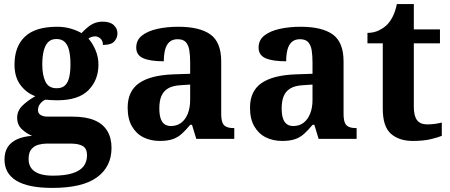

<svg xmlns="http://www.w3.org/2000/svg" viewBox="-20 -680 2203 940"><path d="M236 240Q118 240 60 204.5Q2 169 2 101Q2 65 17.5 40.5Q33 16 63.5 2Q94 -12 137 -15Q110 -26 87 -47.5Q64 -69 64 -104Q64 -137 89 -162Q114 -187 153 -209Q109 -225 80 -264Q51 -303 51 -364Q51 -452 102 -500.5Q153 -549 260 -549Q295 -549 326 -540Q357 -531 379 -518Q397 -537 413 -549.5Q429 -562 446 -568Q463 -574 483 -574Q519 -574 537 -557Q555 -540 555 -517Q555 -495 540 -477.5Q525 -460 484 -460Q484 -480 472 -491Q460 -502 446 -502Q438 -502 428 -499Q418 -496 413 -491Q433 -469 447.5 -435Q462 -401 462 -364Q462 -288 413 -238.5Q364 -189 260 -189Q249 -189 230 -190Q211 -191 202 -192Q188 -186 177 -172.5Q166 -159 166 -141Q166 -125 179 -117Q192 -109 213 -109H334Q401 -109 443 -91Q485 -73 505.5 -38.5Q526 -4 526 44Q526 136 455 188Q384 240 236 240ZM238 180Q297 180 334 168.5Q371 157 388.5 135Q406 113 406 80Q406 48 386 35.5Q366 23 325 23H209Q189 23 168.5 28.5Q148 34 134 50Q120 66 120 99Q120 126 133.5 144Q147 162 173.5 171Q200 180 238 180ZM257 -248Q284 -248 298.5 -262Q313 -276 319 -302.5Q325 -329 325 -365Q325 -402 319 -430Q313 -458 298 -473.5Q283 -489 256 -489Q230 -489 215 -473Q200 -457 193.5 -429Q187 -401 187 -364Q187 -312 202.5 -280Q218 -248 257 -248Z M762 10Q718 10 682.5 -7.5Q647 -25 626 -61.4Q605 -97.7 605 -153Q605 -234 661 -273Q717 -312 829 -316L911 -318.8V-374Q911 -407.6 907 -433.3Q903 -459 890 -473.5Q877 -488 849.5 -488Q824 -488 809 -474Q794 -460 788 -435.5Q782 -411 782 -380Q715 -380 681 -395Q647 -410 647 -447Q647 -483.8 675 -505.9Q703 -528 749.9 -538.5Q796.8 -549 852.8 -549Q958 -549 1010.5 -511Q1063 -473 1063 -379.4V-124.1Q1063 -96.6 1068.5 -81.3Q1074 -66 1087.7 -59.5Q1101.4 -53 1123 -53H1127V0H941L920 -69H911.4Q889 -42 869.5 -24.5Q850 -7 825 1.5Q800 10 762 10ZM816.8 -63Q846 -63 866.8 -78.7Q887.7 -94.3 899.3 -123.3Q911 -152.3 911 -191V-266L866 -263Q826 -261 802.9 -247.3Q779.9 -233.5 769.9 -209.3Q760 -185.1 760 -149.4Q760 -121 766 -101.5Q772 -82 784.8 -72.5Q797.6 -63 816.8 -63Z M1361 10Q1317 10 1281.5 -7.5Q1246 -25 1225 -61.4Q1204 -97.7 1204 -153Q1204 -234 1260 -273Q1316 -312 1428 -316L1510 -318.8V-374Q1510 -407.6 1506 -433.3Q1502 -459 1489 -473.5Q1476 -488 1448.5 -488Q1423 -488 1408 -474Q1393 -460 1387 -435.5Q1381 -411 1381 -380Q1314 -380 1280 -395Q1246 -410 1246 -447Q1246 -483.8 1274 -505.9Q1302 -528 1348.9 -538.5Q1395.8 -549 1451.8 -549Q1557 -549 1609.5 -511Q1662 -473 1662 -379.4V-124.1Q1662 -96.6 1667.5 -81.3Q1673 -66 1686.7 -59.5Q1700.4 -53 1722 -53H1726V0H1540L1519 -69H1510.4Q1488 -42 1468.5 -24.5Q1449 -7 1424 1.5Q1399 10 1361 10ZM1415.8 -63Q1445 -63 1465.8 -78.7Q1486.7 -94.3 1498.3 -123.3Q1510 -152.3 1510 -191V-266L1465 -263Q1425 -261 1401.9 -247.3Q1378.9 -233.5 1368.9 -209.3Q1359 -185.1 1359 -149.4Q1359 -121 1365 -101.5Q1371 -82 1383.8 -72.5Q1396.6 -63 1415.8 -63Z M2001 10Q1934 10 1894 -25Q1854 -60 1854 -148V-468H1779V-519Q1811 -519 1836.5 -532Q1862 -545 1877 -561Q1892 -577 1904 -601.5Q1916 -626 1923 -660H2006V-536H2134V-468H2006V-158Q2006 -113 2021.5 -92Q2037 -71 2072 -71Q2092 -71 2109.5 -73.5Q2127 -76 2143 -80V-15Q2127 -8 2090.5 1Q2054 10 2001 10Z"/></svg>

Font: Noto Serif Armenian
Style: Regular
Weight: 400
Designer: Monotype Design Team
Foundry: Monotype Imaging Inc.
Version: Version 2.007